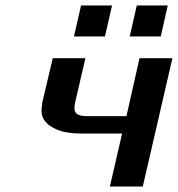

<svg xmlns="http://www.w3.org/2000/svg" viewBox="-20 -686 654 706"><path d="M252 -552 278 -666H392L366 -552ZM457 -552 483 -666H597L571 -552ZM135 -307 174 -472H294L256 -308Q250 -282 259.5 -270.5Q269 -259 299 -259H445L493 -472H614L505 0H384L429 -195H280Q247 -195 218.5 -200.5Q190 -206 164.5 -223Q139 -240 134 -266Q131 -282 135 -300Z"/></svg>

Font: Coval
Style: ExtraBold Italic
Weight: 800
Foundry: Context Ltd
Version: Version 001.000